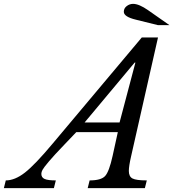

<svg xmlns="http://www.w3.org/2000/svg" viewBox="-128 -974 911 994"><path d="M551 -166Q539 -114 539 -89Q539 -60 558 -50Q577 -40 632 -40L622 0H326L336 -40Q395 -40 416 -62.5Q437 -85 455 -167L482 -290H267L204 -224Q152 -170 125 -138Q98 -106 92 -94.5Q86 -83 86 -74Q86 -55 103 -47.5Q120 -40 161 -40L151 0H-108L-98 -40Q-51 -40 1 -80.5Q53 -121 145 -231L606 -780H690ZM310 -340H491L573 -650H569ZM749 -844H689L576 -872Q513 -887 513 -913Q513 -931 528 -942.5Q543 -954 561 -954Q592 -954 639 -921Z"/></svg>

Font: Libre Baskerville
Style: Italic
Weight: 400
Italic angle: -15°
Designer: Pablo Impallari, Rodrigo Fuenzalida
Foundry: Pablo Impallari, Rodrigo Fuenzalida
Version: Version 1.051;Glyphs 3.2.3 (3260)